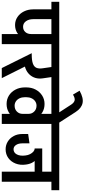

<svg xmlns="http://www.w3.org/2000/svg" viewBox="558 -1532 949 2155"><g transform="rotate(90 1032.5 -454.5)"><path d="M236 -149Q186 -149 146 -176Q106 -203 83 -249.5Q60 -296 60 -354H170Q170 -303 193.5 -271Q217 -239 255 -239ZM236 -149 255 -239Q292 -239 314.5 -264Q337 -289 337 -329H405Q405 -278 383 -237Q361 -196 323 -172.5Q285 -149 236 -149ZM60 -353V-625H170V-353ZM-25 -557V-645H361V-557ZM337 0V-633H450V0ZM243 -557V-645H545V-557Z M605 -253 563 -336Q632 -336 668.5 -349Q705 -362 716.5 -390Q728 -418 721 -462H834Q841 -415 829.5 -377Q818 -339 791.5 -311Q765 -283 728 -268Q691 -253 646 -253ZM719 0 552 -336H664L832 0ZM721 -462 701 -600H814L834 -462ZM495 -557V-645H921V-557Z M871 -557V-645H1283V-557ZM936 -258V-276H1046V-258ZM1046 -275H936Q936 -334 960.5 -380Q985 -426 1027 -453Q1069 -480 1122 -480L1141 -390Q1114 -390 1092 -375Q1070 -360 1058 -334Q1046 -308 1046 -275ZM1301 -300H1233Q1233 -338 1207 -364Q1181 -390 1141 -390L1122 -480Q1174 -480 1214 -456.5Q1254 -433 1277.5 -392Q1301 -351 1301 -300ZM1046 -259Q1046 -226 1058 -200Q1070 -174 1092 -159Q1114 -144 1141 -144L1122 -54Q1069 -54 1027 -80.5Q985 -107 960.5 -154Q936 -201 936 -259ZM1301 -234Q1301 -183 1277.5 -142Q1254 -101 1214 -77.5Q1174 -54 1122 -54L1141 -144Q1181 -144 1207 -169.5Q1233 -195 1233 -234ZM1233 0V-633H1346V0ZM1139 -557V-645H1441V-557Z M1216 -645 1129 -779 1212 -829 1331 -645ZM1129 -779Q1108 -811 1082.5 -817.5Q1057 -824 1017 -799L973 -873Q1055 -919 1112.5 -906.5Q1170 -894 1212 -829Z M1630 -43V-132Q1669 -132 1688.5 -169.5Q1708 -207 1700 -266L1802 -271Q1811 -207 1790.5 -155Q1770 -103 1728 -73Q1686 -43 1630 -43ZM1631 -43Q1583 -43 1543.5 -67.5Q1504 -92 1481.5 -134.5Q1459 -177 1459 -230H1564Q1564 -187 1582.5 -159.5Q1601 -132 1631 -132ZM1459 -229V-296L1564 -311V-229ZM1700 -266Q1697 -294 1685 -317.5Q1673 -341 1656.5 -355Q1640 -369 1621 -369V-423Q1677 -423 1714.5 -405Q1752 -387 1774 -353Q1796 -319 1802 -271ZM1621 -369V-454H1900V-369ZM1391 -557V-645H1900V-557ZM1882 0V-633H1995V0ZM1788 -557V-645H2090V-557Z"/></g></svg>

Font: Akshar Light Medium
Style: Regular
Weight: 500
Version: Version 1.100